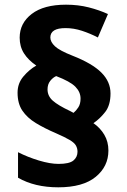

<svg xmlns="http://www.w3.org/2000/svg" viewBox="-20 -789 543 820"><path d="M55 -393Q55 -433 80 -462.5Q105 -492 135 -509Q101 -532 82.5 -561Q64 -590 64 -628Q64 -690 115.5 -729.5Q167 -769 262 -769Q314 -769 359 -757.5Q404 -746 441 -729L398 -629Q365 -646 330 -657.5Q295 -669 260 -669Q195 -669 195 -629Q195 -610 214.5 -591.5Q234 -573 290 -551Q374 -518 413 -479Q452 -440 452 -390Q452 -340 429.5 -311Q407 -282 379 -263Q408 -243 425.5 -213.5Q443 -184 443 -146Q443 -78 388.5 -33.5Q334 11 229 11Q128 11 57 -30V-139Q98 -118 146 -103.5Q194 -89 230 -89Q276 -89 293.5 -103.5Q311 -118 311 -141Q311 -155 304.5 -167Q298 -179 278 -191Q258 -203 219 -220Q170 -241 133 -263.5Q96 -286 75.5 -316.5Q55 -347 55 -393ZM183 -407Q183 -379 205.5 -359Q228 -339 279 -315L294 -307Q305 -316 314.5 -330.5Q324 -345 324 -368Q324 -396 302 -418.5Q280 -441 220 -464Q206 -458 194.5 -443.5Q183 -429 183 -407Z"/></svg>

Font: Noto Sans Thai Looped ExtraBold
Style: Regular
Weight: 800
Designer: Sasikarn Vongin, Ben Mitchell
Foundry: The Fontpad Ltd
Version: Version 1.001; ttfautohint (v1.8.4.7-5d5b)